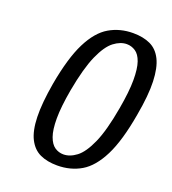

<svg xmlns="http://www.w3.org/2000/svg" viewBox="-132 -809 822 919"><g transform="rotate(20 279.0 -350.0)"><path d="M263 10Q212 10 175.5 -7Q139 -24 118 -65Q97 -106 95 -175.5Q93 -245 111 -350Q136 -490 175.5 -568.5Q215 -647 269 -678.5Q323 -710 390 -710Q441 -710 477.5 -693Q514 -676 534.5 -635Q555 -594 557.5 -524.5Q560 -455 541 -350Q517 -210 477.5 -131.5Q438 -53 384.5 -21.5Q331 10 263 10ZM273 -50Q306 -50 339 -75Q372 -100 401 -165Q430 -230 451 -350Q467 -440 467 -498.5Q467 -557 455.5 -590Q444 -623 423.5 -636.5Q403 -650 379 -650Q347 -650 314 -625Q281 -600 252 -535Q223 -470 201 -350Q185 -260 185 -201.5Q185 -143 197 -110Q209 -77 229 -63.5Q249 -50 273 -50Z"/></g></svg>

Font: Cuprum
Style: Italic
Weight: 400
Italic angle: -10°
Designer: Jovanny Lemonad
Foundry: Jovanny Lemonad
Version: Version 3.000